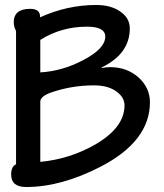

<svg xmlns="http://www.w3.org/2000/svg" viewBox="-20 -742 655 767"><path d="M44.1 -618.5Q34.9 -635.4 34.9 -652.8Q34.9 -706.7 100.5 -706.7Q142.1 -706.7 140 -672.8Q248.7 -722.1 364.6 -722.1Q423.1 -722.1 460.5 -695.9Q498.5 -669.7 498.5 -628.7Q498.5 -526.7 386.2 -472.8V-470.3Q404.1 -473.8 419.5 -473.8Q488.7 -473.8 535.4 -430.8Q579 -389.7 579 -333.8Q579 -177.9 381.5 -75.9Q224.1 5.1 84.6 5.1Q24.6 5.1 24.6 -44.6Q24.6 -77.4 44.1 -85.6ZM141 -452.8Q229.7 -457.9 312.8 -502.1Q400.5 -547.7 400.5 -595.9Q400.5 -635.4 327.2 -635.4Q224.6 -635.4 141 -582.6ZM141 -95.4Q256.9 -106.2 358.5 -163.6Q477.4 -231.8 477.4 -321Q477.4 -351.3 449.2 -373.3Q415.4 -401 355.4 -401Q263.1 -401 177.9 -370.3Q141 -355.4 141 -335.9Z"/></svg>

Font: Myanmar Handwriting
Style: Regular
Weight: 400
Designer: Khon Soe Zaw Thu
Foundry: PaOh Unicode khonsoezawthu@gmail.com and @hotmail.com
Version: Version 1.30 November 9, 2016